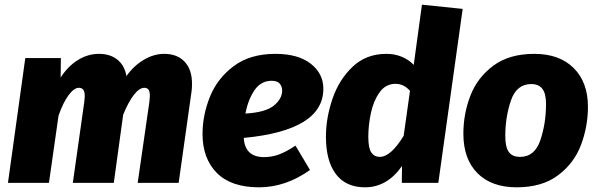

<svg xmlns="http://www.w3.org/2000/svg" viewBox="-20 -781 2552 820"><path d="M800 -424Q800 -402 798 -390L743 0H568L618 -346Q620 -366 620 -371Q620 -391 614 -398.5Q608 -406 596 -406Q575 -406 551.5 -375.5Q528 -345 506 -291L466 0H291L340 -346Q342 -364 342 -369Q342 -390 335.5 -398Q329 -406 317 -406Q296 -406 272.5 -374Q249 -342 230 -287L189 0H14L88 -533H240L239 -450Q270 -498 312.5 -524.5Q355 -551 403 -551Q450 -551 481 -526.5Q512 -502 520 -456Q551 -500 594 -525.5Q637 -551 681 -551Q737 -551 768.5 -517.5Q800 -484 800 -424Z M1021 -192Q1026 -110 1108 -110Q1141 -110 1172 -121.5Q1203 -133 1242 -159L1304 -55Q1200 19 1086 19Q967 19 906 -42.5Q845 -104 845 -209Q845 -289 876.5 -367.5Q908 -446 978 -498.5Q1048 -551 1156 -551Q1253 -551 1307 -509Q1361 -467 1361 -402Q1361 -224 1021 -192ZM1185 -394Q1185 -412 1174.5 -424Q1164 -436 1140 -436Q1095 -436 1067.5 -396.5Q1040 -357 1028 -296Q1114 -301 1149.5 -330Q1185 -359 1185 -394Z M1956 -743 1852 0H1696L1697 -72Q1633 19 1539 19Q1457 19 1414.5 -37.5Q1372 -94 1372 -197Q1372 -277 1400 -359Q1428 -441 1486 -496Q1544 -551 1630 -551Q1666 -551 1696 -538.5Q1726 -526 1747 -504L1782 -761ZM1553 -197Q1553 -148 1566 -129.5Q1579 -111 1602 -111Q1649 -111 1704 -201L1731 -393Q1705 -423 1669 -423Q1627 -423 1601 -386.5Q1575 -350 1564 -298Q1553 -246 1553 -197Z M1959 -210Q1959 -295 1989 -372.5Q2019 -450 2087 -500.5Q2155 -551 2262 -551Q2369 -551 2430 -490.5Q2491 -430 2491 -325Q2491 -241 2461.5 -162.5Q2432 -84 2363.5 -32.5Q2295 19 2187 19Q2079 19 2019 -41.5Q1959 -102 1959 -210ZM2312 -337Q2312 -381 2296.5 -401.5Q2281 -422 2249 -422Q2186 -422 2162 -351.5Q2138 -281 2138 -200Q2138 -153 2153 -132Q2168 -111 2201 -111Q2264 -111 2288 -183Q2312 -255 2312 -337Z"/></svg>

Font: Trujillo ExtraBold
Style: Italic
Weight: 800
Italic angle: -8°
Designer: Fira Sans original fonts by bBox Type GmbH, Carrois Corporate GbR, & Edenspiekermann AG / Changes by Cristiano Sobral
Foundry: Fira Sans original fonts by bBox Type GmbH, Carrois Corporate GbR, & Edenspiekermann AG / Changes by Cristiano Sobral
Version: Version 4.301;July 28, 2020;FontCreator 13.0.0.2655 64-bit